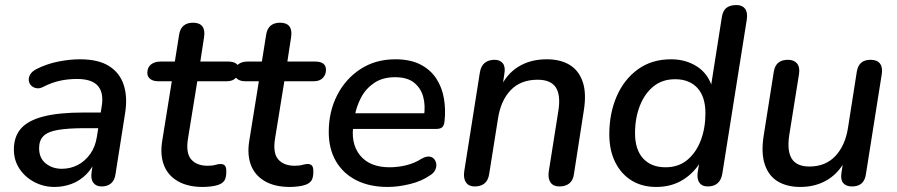

<svg xmlns="http://www.w3.org/2000/svg" viewBox="-20 -732 3555 761"><path d="M196 9Q153 9 116 -10.5Q79 -30 57 -63.5Q35 -97 35 -139Q35 -191 63.5 -223Q92 -255 153 -270.5Q214 -286 310 -286H390L381 -224H319Q250 -224 209.5 -217Q169 -210 152 -192.5Q135 -175 135 -145Q135 -105 161.5 -84Q188 -63 225 -63Q259 -63 288 -78Q317 -93 337.5 -121.5Q358 -150 364 -190L383 -310Q392 -363 368.5 -391Q345 -419 285 -419Q250 -419 217.5 -412Q185 -405 152 -388Q137 -380 124 -382.5Q111 -385 103 -393.5Q95 -402 94 -414Q93 -426 100.5 -438Q108 -450 126 -459Q166 -479 211 -488Q256 -497 297 -497Q370 -497 412.5 -470Q455 -443 470.5 -395Q486 -347 476 -284L438 -43Q435 -18 420.5 -5.5Q406 7 383 7Q361 7 350 -7.5Q339 -22 343 -49L354 -122L362 -107Q349 -68 322.5 -41.5Q296 -15 263.5 -3Q231 9 196 9Z M784 9Q724 9 684.5 -14Q645 -37 629.5 -78Q614 -119 623 -174L661 -410H607Q587 -410 575.5 -419Q564 -428 564 -443Q564 -465 578.5 -476.5Q593 -488 616 -488H673L690 -595Q694 -619 708 -630.5Q722 -642 745 -642Q771 -642 782 -627.5Q793 -613 789 -586L774 -488H884Q905 -488 916 -480Q927 -472 927 -455Q927 -436 914.5 -423Q902 -410 879 -410H762L725 -182Q716 -125 738 -100Q760 -75 803 -75Q822 -75 833.5 -78.5Q845 -82 854 -82Q866 -82 871.5 -75.5Q877 -69 877 -53Q877 -26 868.5 -15Q860 -4 844 1Q833 5 815.5 7Q798 9 784 9Z M1129 9Q1069 9 1029.5 -14Q990 -37 974.5 -78Q959 -119 968 -174L1006 -410H952Q932 -410 920.5 -419Q909 -428 909 -443Q909 -465 923.5 -476.5Q938 -488 961 -488H1018L1035 -595Q1039 -619 1053 -630.5Q1067 -642 1090 -642Q1116 -642 1127 -627.5Q1138 -613 1134 -586L1119 -488H1229Q1250 -488 1261 -480Q1272 -472 1272 -455Q1272 -436 1259.5 -423Q1247 -410 1224 -410H1107L1070 -182Q1061 -125 1083 -100Q1105 -75 1148 -75Q1167 -75 1178.5 -78.5Q1190 -82 1199 -82Q1211 -82 1216.5 -75.5Q1222 -69 1222 -53Q1222 -26 1213.5 -15Q1205 -4 1189 1Q1178 5 1160.5 7Q1143 9 1129 9Z M1517 9Q1445 9 1392.5 -17.5Q1340 -44 1311.5 -93Q1283 -142 1283 -209Q1283 -289 1316 -354Q1349 -419 1408.5 -458Q1468 -497 1547 -497Q1606 -497 1646 -476.5Q1686 -456 1709 -421Q1732 -386 1739.5 -342Q1747 -298 1742 -252Q1740 -233 1732 -227Q1724 -221 1709 -221H1363L1371 -283H1678L1660 -269Q1667 -313 1657.5 -348Q1648 -383 1621 -404.5Q1594 -426 1546 -426Q1497 -426 1463.5 -403.5Q1430 -381 1411.5 -346Q1393 -311 1386 -272L1382 -245Q1368 -165 1406.5 -117Q1445 -69 1524 -69Q1557 -69 1590 -77Q1623 -85 1651 -103Q1667 -112 1679.5 -111.5Q1692 -111 1699.5 -103Q1707 -95 1709 -83.5Q1711 -72 1705.5 -59.5Q1700 -47 1686 -38Q1652 -14 1605 -2.5Q1558 9 1517 9Z M1861 7Q1838 7 1827 -9Q1816 -25 1820 -53L1882 -445Q1886 -470 1901 -482.5Q1916 -495 1940 -495Q1962 -495 1973 -481Q1984 -467 1979 -439L1968 -365L1962 -382Q1987 -438 2034.5 -467.5Q2082 -497 2147 -497Q2201 -497 2237.5 -475Q2274 -453 2289.5 -408Q2305 -363 2294 -294L2255 -43Q2252 -18 2237 -5.5Q2222 7 2197 7Q2173 7 2162 -9Q2151 -25 2155 -52L2193 -292Q2203 -355 2183 -385.5Q2163 -416 2111 -416Q2044 -416 2004.5 -375Q1965 -334 1954 -263L1919 -43Q1912 7 1861 7Z M2581 9Q2525 9 2483.5 -16.5Q2442 -42 2418.5 -89Q2395 -136 2395 -200Q2395 -282 2424 -349.5Q2453 -417 2508 -457Q2563 -497 2640 -497Q2698 -497 2742.5 -468.5Q2787 -440 2804 -383L2797 -384L2841 -664Q2845 -690 2859.5 -701Q2874 -712 2899 -712Q2922 -712 2933 -697.5Q2944 -683 2940 -655L2843 -44Q2839 -19 2824.5 -6Q2810 7 2785 7Q2762 7 2751.5 -9Q2741 -25 2746 -53L2757 -119L2761 -98Q2734 -49 2688 -20Q2642 9 2581 9ZM2618 -69Q2669 -69 2704 -98Q2739 -127 2757.5 -175.5Q2776 -224 2776 -283Q2776 -349 2744 -383.5Q2712 -418 2656 -418Q2605 -418 2570 -389.5Q2535 -361 2516 -312.5Q2497 -264 2497 -204Q2497 -139 2529 -104Q2561 -69 2618 -69Z M3152 9Q3100 9 3063.5 -12.5Q3027 -34 3011.5 -79.5Q2996 -125 3007 -195L3047 -448Q3051 -472 3065 -483.5Q3079 -495 3103 -495Q3127 -495 3139 -480.5Q3151 -466 3147 -439L3108 -195Q3099 -133 3118.5 -102.5Q3138 -72 3188 -72Q3252 -72 3291 -113.5Q3330 -155 3341 -225L3376 -448Q3380 -472 3393.5 -483.5Q3407 -495 3431 -495Q3456 -495 3467.5 -480.5Q3479 -466 3475 -439L3412 -41Q3405 7 3357 7Q3334 7 3322.5 -6Q3311 -19 3315 -46L3327 -126L3335 -107Q3310 -51 3262.5 -21Q3215 9 3152 9Z"/></svg>

Font: Nunito ExtraLight SemiBold
Style: Italic
Weight: 600
Italic angle: -9°
Version: Version 3.602